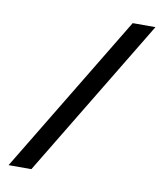

<svg xmlns="http://www.w3.org/2000/svg" viewBox="-77 -724 681 797"><g transform="rotate(10 263.0 -325.0)"><path d="M514 -660H418L13 10H109Z"/></g></svg>

Font: Gamestation Extended
Style: Regular
Weight: 400
Width: 7
Designer: Jonas Hecksher
Foundry: Jonas Hecksher, Playtypeª, e-types AS
Version: Version 1.003